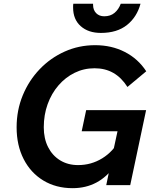

<svg xmlns="http://www.w3.org/2000/svg" viewBox="-20 -967 799 1003"><path d="M535.1 0 555.2 -97.7 580.3 -101.7Q497.6 16 359.3 16Q272.4 16 206.3 -24.1Q140.2 -64.2 103.5 -136.1Q66.8 -208 66.8 -302Q66.8 -391 98.8 -468.8Q130.8 -546.5 187.2 -605.4Q243.5 -664.3 317.8 -697.6Q392 -731 477 -731Q562.9 -731 632 -695.6Q701.1 -660.3 744 -594.6L645.8 -512.7Q614.3 -562.1 571.8 -586.2Q529.4 -610.4 473.8 -610.4Q418.1 -610.4 370.1 -586.8Q322 -563.3 285.6 -521.1Q249.1 -478.9 228.9 -423Q208.7 -367.1 208.7 -302Q208.7 -243.2 231.1 -198.8Q253.5 -154.4 294 -129.5Q334.5 -104.6 388 -104.6Q456.6 -104.6 514.1 -140Q571.6 -175.4 604.3 -237.6L561.9 -133L602.2 -319.9L639 -281.3H406.8L430.1 -391.5H743.2L660.3 0ZM362.9 -947.4H466.2V-942.2Q466.2 -914.7 482.3 -898.3Q498.4 -881.9 524.7 -881.9Q556.8 -881.9 578.2 -899.7Q599.7 -917.5 610.8 -947.4H714Q695.2 -877.8 643.3 -836.4Q591.4 -795 507 -795Q441.4 -795 401.6 -830.4Q361.9 -865.8 361.9 -927.4Q361.9 -932.4 361.9 -937.4Q361.9 -942.4 362.9 -947.4Z"/></svg>

Font: Wix Madefor Text
Style: Italic
Weight: 400
Italic angle: -12°
Designer: Dalton Maag Ltd
Foundry: Dalton Maag Ltd
Version: Version 3.100